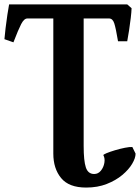

<svg xmlns="http://www.w3.org/2000/svg" viewBox="-20 -635 631 865"><path d="M590.8 57.1Q590.8 77.1 575.4 103Q560.1 128.9 531 153.3Q502 177.7 460.9 193.8Q419.9 210 368.2 210Q290.5 210 255.4 167.2Q220.2 124.5 220.2 57.1V-551.8H103.5Q88.4 -551.8 75.4 -526.6Q62.5 -501.5 40.5 -444.3L0 -458.5Q1.5 -477.5 5.1 -508.1Q8.8 -538.6 13.2 -568.4Q17.6 -598.1 21 -615.2H553.2L572.8 -598.1Q572.3 -581.5 569.1 -554.2Q565.9 -526.9 561.5 -498.3Q557.1 -469.7 553.2 -449.2H511.7Q502 -507.3 494.9 -529.5Q487.8 -551.8 471.2 -551.8H356.9V22.5Q356.9 89.4 366.7 119.1Q376.5 148.9 404.3 148.9Q422.4 148.9 434.6 133.8Q446.8 118.7 450.2 98.6Q453.6 78.6 445.8 64.5Q444.3 61.5 459.7 55.2Q475.1 48.8 497.8 42Q520.5 35.2 542.5 30.8Q564.5 26.4 576.2 27.3Z"/></svg>

Font: Gentium Book Plus
Style: Bold
Weight: 700
Designer: Victor Gaultney, Annie Olsen, Iska Routamaa, Becca Hirsbrunner
Foundry: SIL International
Version: Version 6.101